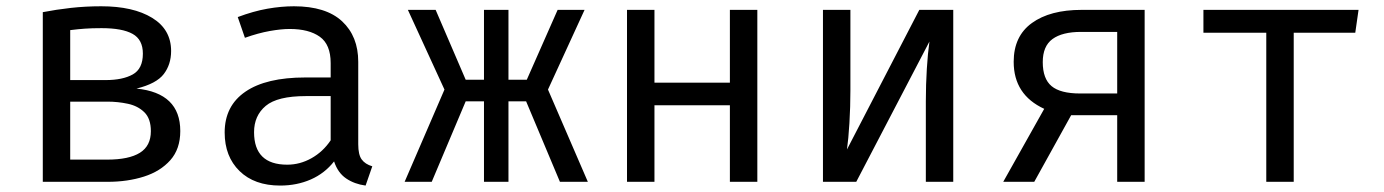

<svg xmlns="http://www.w3.org/2000/svg" viewBox="-20 -571 4348 603"><path d="M297.9 -551.3Q398.5 -551.3 457.9 -514.9Q517.4 -478.5 517.4 -410.8Q517.4 -368.7 494.4 -338.5Q471.3 -308.2 408.7 -292.8Q546.2 -279 546.2 -159.5Q546.2 -103.1 514.9 -67.9Q483.6 -32.8 432.1 -16.4Q380.5 0 318.5 0H114.4V-532.8Q156.4 -541 202.6 -546.2Q248.7 -551.3 297.9 -551.3ZM299 -482.6Q268.2 -482.6 246.7 -481Q225.1 -479.5 200.5 -476.4V-319.5H311.8Q365.1 -319.5 396.9 -337.2Q428.7 -354.9 428.7 -402.6Q428.7 -446.7 396.4 -464.6Q364.1 -482.6 299 -482.6ZM200.5 -69.7H316.4Q385.1 -69.7 419.5 -91.3Q453.8 -112.8 453.8 -159Q453.8 -198.5 433.3 -218.5Q412.8 -238.5 381.5 -245.1Q350.3 -251.8 317.4 -251.8H200.5Z M1105.1 -117.9Q1105.1 -85.1 1115.9 -70.3Q1126.7 -55.4 1149.2 -48.7L1128.2 11.8Q1093.3 7.2 1067.2 -10.5Q1041 -28.2 1029.2 -64.1Q1000 -26.7 956.2 -7.4Q912.3 11.8 860 11.8Q779 11.8 732.3 -33.8Q685.6 -79.5 685.6 -154.9Q685.6 -238.5 750.8 -283.1Q815.9 -327.7 939 -327.7H1018.5V-372.8Q1018.5 -431.3 984.4 -455.6Q950.3 -480 889.7 -480Q863.1 -480 827.2 -473.6Q791.3 -467.2 749.2 -452.3L726.7 -517.4Q775.9 -535.9 819.7 -543.6Q863.6 -551.3 903.1 -551.3Q1003.6 -551.3 1054.4 -504.1Q1105.1 -456.9 1105.1 -376.9ZM882.1 -53.8Q922.1 -53.8 958.2 -74.1Q994.4 -94.4 1018.5 -130.3V-269.2H940.5Q851.3 -269.2 814.6 -238.5Q777.9 -207.7 777.9 -155.9Q777.9 -53.8 882.1 -53.8Z M1500 0V-252.8H1442.6L1335.9 0H1250.8L1375.9 -289.7L1261 -540H1348.2L1442.6 -320.5H1500V-540H1576.9V-320.5H1634.4L1731.3 -540H1815.9L1701 -289.7L1826.2 0H1738.5L1632.3 -252.8H1576.9V0Z M2272.3 0V-240.5H2035.4V0H1949.2V-540H2035.4V-311.3H2272.3V-540H2358.5V0Z M2973.8 -540V0H2887.7V-252.8Q2887.7 -305.6 2890.8 -354.6Q2893.8 -403.6 2899 -440.5L2669.2 0H2564.6V-540H2650.8V-287.7Q2650.8 -235.4 2647.7 -184.4Q2644.6 -133.3 2640 -101.5L2867.2 -540Z M3130.8 0 3259.5 -229.2Q3163.6 -273.3 3163.6 -376.9Q3163.6 -457.4 3220.8 -498.7Q3277.9 -540 3376.9 -540H3574.9V0H3488.7V-209.2H3344.1L3228.2 0ZM3372.3 -277.4H3488.7V-470.8H3374.9Q3316.4 -470.8 3285.6 -448.5Q3254.9 -426.2 3254.9 -375.9Q3254.9 -323.6 3282.6 -300.5Q3310.3 -277.4 3372.3 -277.4Z M4246.7 -540 4236.4 -468.2H4043.1V0H3956.9V-468.2H3759.5V-540Z"/></svg>

Font: FiraCode Nerd Font
Style: Regular
Weight: 400
Designer: Carrois Corporate, Edenspiekermann AG, Nikita Prokopov
Foundry: Carrois Corporate, Edenspiekermann AG, Nikita Prokopov
Version: Version 6.002;Nerd Fonts 3.4.0